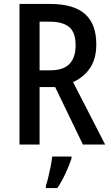

<svg xmlns="http://www.w3.org/2000/svg" viewBox="-20 -734 564 975"><path d="M233 -714Q354 -714 411.5 -663Q469 -612 469 -509Q469 -436 437.5 -389Q406 -342 351 -317L514 0H401L260 -292H181V0H79V-714ZM230 -624H181V-377H237Q302 -377 333 -409.5Q364 -442 364 -505Q364 -569 331.5 -596.5Q299 -624 230 -624ZM343 71Q332 105 312.5 147Q293 189 271 221H213V209Q219 192 225.5 165Q232 138 237.5 110Q243 82 245 61H343Z"/></svg>

Font: Noto Sans Malayalam Condensed Medium
Style: Regular
Weight: 500
Width: 3
Designer: Jelle Bosma - Monotype Design Team
Foundry: Monotype Imaging Inc.
Version: Version 2.104; ttfautohint (v1.8.4.7-5d5b)